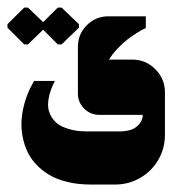

<svg xmlns="http://www.w3.org/2000/svg" viewBox="-20 -389 492 506"><path d="M53.7 -272 93.7 -310.7 132.3 -272H142.3L188 -316V-325.3L142.3 -369H132.3L93.7 -330.7L53.7 -369H43.7L-0.3 -325.3V-316L43.7 -272ZM219 97.3H283.7Q319.3 97.3 349.5 79.8Q379.7 62.3 397.2 32.2Q414.7 2 414.7 -33.7V-145.7Q414.7 -181.3 389.3 -206.7Q364 -232 328.3 -232H267.3Q277 -247.7 290.5 -261.8Q304 -276 316.3 -285.3Q328.7 -294.7 339.8 -301.7Q351 -308.7 357.7 -312L364.3 -315V-346H265.7Q232.3 -346 208.8 -322.5Q185.3 -299 185.3 -265.7V-142.7Q185.3 -119.3 201.8 -102.8Q218.3 -86.3 242 -86.3H356.3Q356 -69.3 341 -56Q326 -42.7 294.3 -42.7H207Q190 -42.7 174.8 -45.7Q159.7 -48.7 145.5 -54.8Q131.3 -61 122.2 -71.8Q113 -82.7 108.8 -96.8Q104.7 -111 108.5 -131.3Q112.3 -151.7 124.7 -175.7H70Q57 -154.3 49 -131Q41 -107.7 38 -84.5Q35 -61.3 38 -38.8Q41 -16.3 49.2 3.8Q57.3 24 72.5 41.2Q87.7 58.3 108 70.8Q128.3 83.3 156.7 90.3Q185 97.3 219 97.3Z"/></svg>

Font: Jomhuria
Style: Regular
Weight: 400
Designer: Arabic design by Kourosh Beigpour, Latin design by Eben Sorkin, engineering by Lasse Fister and Khaled Hosney
Version: Version 1.0010